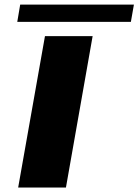

<svg xmlns="http://www.w3.org/2000/svg" viewBox="-20 -836 617 856"><path d="M61 0 180.5 -675H393L274 0ZM57 -738.5 70 -815.5H577L563.5 -738.5Z"/></svg>

Font: Anybody UltraExpanded Regular
Style: Bold Italic
Weight: 700
Width: 9
Italic angle: -10°
Designer: Tyler Finck
Foundry: Etcetera Type Company
Version: Version 1.010; ttfautohint (v1.8.3) -l 8 -r 50 -G 200 -x 14 